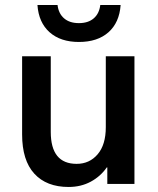

<svg xmlns="http://www.w3.org/2000/svg" viewBox="-20 -732 628 764"><path d="M68 -197V-508H182V-207Q182 -80 285 -80Q336 -80 368.5 -118Q401 -156 401 -226V-508H515V0H407V-66H405Q380 -30 341 -9Q302 12 253 12Q165 12 116.5 -41Q68 -94 68 -197ZM294 -565Q221 -565 177.5 -603.5Q134 -642 129 -712H209Q213 -678 235 -659Q257 -640 294 -640Q331 -640 353 -659Q375 -678 379 -712H460Q455 -642 411.5 -603.5Q368 -565 294 -565Z"/></svg>

Font: CST
Style: Medium
Weight: 500
Version: Version 1.00